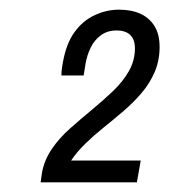

<svg xmlns="http://www.w3.org/2000/svg" viewBox="-20 -817 350 397"><path d="M64 -440 67 -461Q72 -487 87.5 -509.5Q103 -532 125 -551.5Q147 -571 170 -590Q193 -609 213.5 -628.5Q234 -648 246.5 -670Q259 -692 259 -717Q259 -735 249.5 -744.5Q240 -754 221 -754Q202 -754 188.5 -744Q175 -734 167.5 -718.5Q160 -703 157 -686L153 -661H107Q107 -669 108 -675.5Q109 -682 110 -688Q117 -727 134 -750.5Q151 -774 175.5 -785.5Q200 -797 226 -797Q252 -797 270.5 -788.5Q289 -780 299.5 -763Q310 -746 310 -720Q310 -692 300 -668.5Q290 -645 273 -625Q256 -605 235.5 -587.5Q215 -570 194.5 -553.5Q174 -537 156.5 -520Q139 -503 127 -485H271L263 -440Z"/></svg>

Font: Archivo Condensed Light
Style: Italic
Weight: 300
Width: 3
Italic angle: -10°
Designer: Hector Gatti
Foundry: Omnibus-Type
Version: Version 2.001